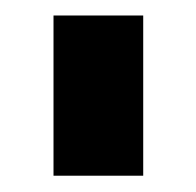

<svg xmlns="http://www.w3.org/2000/svg" viewBox="-20 -679 249 244"><path d="M162 -455.7H48V-659.3H162Z"/></svg>

Font: Nata Sans
Style: Regular
Weight: 400
Designer: Daniel Uzquiano Cruz
Version: Version 1.001